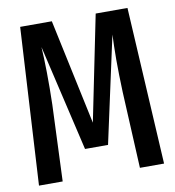

<svg xmlns="http://www.w3.org/2000/svg" viewBox="-79 -760 757 830"><g transform="rotate(-10 300.0 -345.0)"><path d="M535.5 -690 574.5 0H468.5L452 -336Q450.5 -374 449.8 -409.5Q449 -445 449 -477.5Q449 -510 449.8 -537.8Q450.5 -565.5 451.5 -588L350 -121.5H249L140 -588Q141.5 -566.5 142.5 -537.8Q143.5 -509 144 -476Q144.5 -443 144.2 -407Q144 -371 143 -335L129.5 0H25.5L64.5 -690H203.5L302 -227.5L396 -690Z"/></g></svg>

Font: Fira Code Light Medium
Style: Regular
Weight: 500
Monospace: yes
Version: Version 5.002